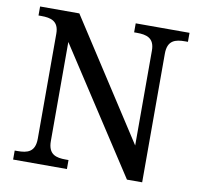

<svg xmlns="http://www.w3.org/2000/svg" viewBox="-79 -798 922 882"><g transform="rotate(10 381.5 -357.0)"><path d="M38 0H289V-42H276C231 -42 194 -51 194 -114V-576L569 0H640V-600C640 -663 677 -672 722 -672H735V-714H484V-672H497C541 -672 579 -663 579 -604V-161L221 -714H38V-672H51C95 -672 133 -663 133 -604V-114C133 -51 96 -42 51 -42H38Z"/></g></svg>

Font: Noto Serif
Style: Regular
Weight: 400
Designer: Monotype Design Team
Foundry: Monotype Imaging Inc.
Version: Version 2.015